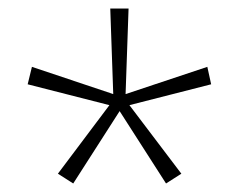

<svg xmlns="http://www.w3.org/2000/svg" viewBox="-20 -886 561 451"><path d="M282 -866 275 -665 467 -729 476 -688 284 -639 406 -478 370 -455 261 -625 152 -455 116 -478 237 -639 45 -688 55 -729 246 -665 239 -866Z"/></svg>

Font: Noto Sans Malayalam UI ExtraLight
Style: Regular
Weight: 200
Designer: Jelle Bosma - Monotype Design Team
Foundry: Monotype Imaging Inc.
Version: Version 2.104; ttfautohint (v1.8.4.7-5d5b)